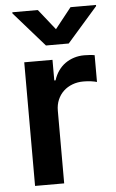

<svg xmlns="http://www.w3.org/2000/svg" viewBox="-54 -807 511 844"><g transform="rotate(-5 201.0 -384.5)"><path d="M190.7 -545.5V-454.5H196.4Q203.8 -478.3 217 -496.8Q230.1 -515.3 247.7 -527.7Q265.3 -540.1 286.4 -546.7Q307.5 -553.3 331 -553.3Q341.6 -553.3 354.9 -552.4Q368.3 -551.5 377.1 -549.7V-431.5Q372.9 -432.9 366.1 -434.3Q359.4 -435.7 351.2 -436.8Q343 -437.9 334.3 -438.4Q325.6 -438.9 317.5 -438.9Q291.5 -438.9 269 -430.4Q246.4 -421.9 229.9 -406.4Q213.4 -391 204 -369.1Q194.6 -347.3 194.6 -320.7V0H66.1V-545.5ZM33 -764.2V-769.2H145.6L217.7 -678.3L289.8 -769.2H402.3V-764.2L268.1 -610.8H167.6Z"/></g></svg>

Font: Inter P Semi Bold
Style: Regular
Weight: 600
Designer: Rasmus Andersson
Foundry: rsms
Version: Version 3.018;git-588b23468